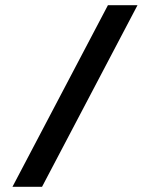

<svg xmlns="http://www.w3.org/2000/svg" viewBox="-20 -720 576 740"><path d="M396 -700 28 0H142L510 -700Z"/></svg>

Font: Bruno Ace
Style: Regular
Weight: 400
Designer: Astigmatic (AOETI)
Foundry: Astigmatic (AOETI)
Version: Version 1.000